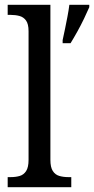

<svg xmlns="http://www.w3.org/2000/svg" viewBox="-20 -780 392 800"><path d="M12 0V-42H24Q46 -42 62.5 -47Q79 -52 89 -67.5Q99 -83 99 -114V-650Q99 -680 88.5 -694.5Q78 -709 61 -713.5Q44 -718 24 -718H12V-760H190V-114Q190 -83 200 -67.5Q210 -52 227 -47Q244 -42 265 -42H277V0ZM241 -613Q246 -635 251 -660Q256 -685 261 -710.5Q266 -736 269 -760H352V-750Q343 -729 330 -702Q317 -675 302 -648Q287 -621 274 -600H241Z"/></svg>

Font: Noto Serif Thai SemiCondensed
Style: Regular
Weight: 400
Width: 4
Designer: Monotype Design Team
Foundry: Monotype Imaging Inc.
Version: Version 2.002